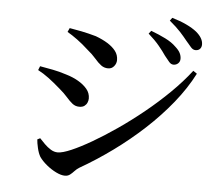

<svg xmlns="http://www.w3.org/2000/svg" viewBox="-56 -872 1112 961"><g transform="rotate(5 500.0 -391.0)"><path d="M797 -575Q785 -575 775 -586.5Q765 -598 751 -616Q737 -637 715 -663.5Q693 -690 660 -719L672 -734Q712 -719 745 -702.5Q778 -686 798 -666Q816 -650 823 -636Q830 -622 830 -607Q830 -593 820.5 -584Q811 -575 797 -575ZM304 26Q285 26 259.5 13.5Q234 1 211 -18Q188 -37 174 -57Q164 -74 158 -100Q152 -126 151 -143L165 -150Q177 -137 191.5 -122.5Q206 -108 223 -97.5Q240 -87 258 -87Q282 -87 326 -106Q370 -125 427 -158Q484 -191 548.5 -235.5Q613 -280 677 -332Q741 -384 798 -440Q855 -496 899 -553L918 -540Q879 -464 820 -391Q761 -318 688.5 -251Q616 -184 535.5 -125.5Q455 -67 373 -20Q360 -12 350 -1Q340 10 329.5 18Q319 26 304 26ZM346 -324Q326 -324 311 -336Q296 -348 280 -366.5Q264 -385 239 -406Q207 -434 179.5 -454.5Q152 -475 125 -489L133 -509Q167 -503 198.5 -497Q230 -491 267 -479Q301 -469 328.5 -453Q356 -437 373 -416.5Q390 -396 390 -369Q390 -359 385.5 -348.5Q381 -338 371.5 -331Q362 -324 346 -324ZM473 -528Q453 -528 437.5 -539.5Q422 -551 405 -571Q388 -591 361 -613Q334 -638 306 -658.5Q278 -679 255 -692L264 -712Q290 -708 324.5 -701Q359 -694 398 -683Q433 -670 458.5 -654Q484 -638 499 -618.5Q514 -599 514 -573Q514 -556 502.5 -542Q491 -528 473 -528ZM901 -657Q888 -657 877.5 -669Q867 -681 851 -700Q836 -719 816 -741Q796 -763 760 -793L771 -808Q812 -796 843.5 -781Q875 -766 895 -750Q931 -720 931 -688Q931 -674 923 -665.5Q915 -657 901 -657Z"/></g></svg>

Font: Noto Serif HK ExtraLight SemiBold
Style: Regular
Weight: 600
Version: Version 2.002-H1;hotconv 1.1.0;makeotfexe 2.6.0